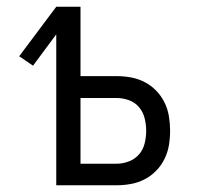

<svg xmlns="http://www.w3.org/2000/svg" viewBox="-20 -550 590 570"><path d="M147 0V-448L78 -355L37 -383L147 -530H219V-324H327Q348 -324 369.5 -320Q391 -316 410 -306Q429 -296 444 -280.5Q459 -265 468.5 -245.5Q478 -226 481.5 -204.5Q485 -183 485 -162Q485 -140 481.5 -119Q478 -98 468.5 -78.5Q459 -59 444 -43.5Q429 -28 410 -18Q391 -8 369.5 -4Q348 0 327 0ZM219 -64H327Q345 -64 363 -71Q381 -78 393 -92Q405 -106 409.5 -124.5Q414 -143 414 -162Q414 -180 409.5 -198.5Q405 -217 393 -231.5Q381 -246 363 -252.5Q345 -259 327 -259H219Z"/></svg>

Font: Lode Term
Style: Regular
Weight: 400
Monospace: yes
Designer: Belleve Invis
Foundry: Belleve Invis
Version: Version 29.2.0